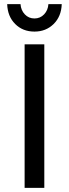

<svg xmlns="http://www.w3.org/2000/svg" viewBox="-20 -916 336 936"><path d="M100 -700H196V0H100ZM148 -826Q176 -826 195 -846Q214 -866 216 -896H281Q279 -836 241.5 -799Q204 -762 148 -762Q91 -762 54 -799Q17 -836 15 -896H80Q82 -866 101 -846Q120 -826 148 -826Z"/></svg>

Font: Montserrat arm2
Style: Regular
Weight: 400
Designer: Julieta Ulanovsky
Foundry: Julieta Ulanovsky
Version: Version 6.000